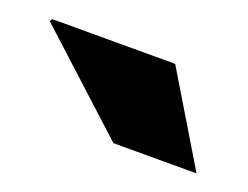

<svg xmlns="http://www.w3.org/2000/svg" viewBox="-40 -792 345 267"><g transform="rotate(20 132.0 -658.5)"><path d="M264 -592H141L0 -721L2 -725H184Z"/></g></svg>

Font: Archivo SemiCondensed Black
Style: Regular
Weight: 900
Width: 4
Designer: Hector Gatti
Foundry: Omnibus-Type
Version: Version 2.001